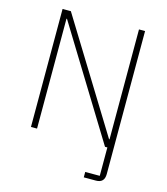

<svg xmlns="http://www.w3.org/2000/svg" viewBox="-129 -797 954 1097"><g transform="rotate(15 348.0 -249.0)"><path d="M104 0V-698H153L553 -48H556V-698H592V148C592 183 575 200 542 200H470V168H556V0H542L143 -650H140V0Z"/></g></svg>

Font: Plexus Sans ExtraLight
Style: Regular
Weight: 250
Version: Version 2.001;PS 002.001;hotconv 1.0.70;makeotf.lib2.5.58329